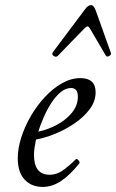

<svg xmlns="http://www.w3.org/2000/svg" viewBox="-20 -724 458 757"><path d="M148 13Q104 13 77 -16Q50 -45 50 -100Q50 -138 63.5 -181Q77 -224 101 -265.5Q125 -307 156.5 -341Q188 -375 224 -395.5Q260 -416 297 -416Q357 -416 357 -360Q357 -325 334 -294Q311 -263 274.5 -238Q238 -213 197.5 -196.5Q157 -180 122 -174Q118 -155 116 -140.5Q114 -126 114 -113Q114 -35 176 -35Q202 -35 224.5 -50Q247 -65 279 -96Q282 -100 289 -92.5Q296 -85 293 -80Q256 -34 221 -10.5Q186 13 148 13ZM131 -205Q169 -213 204.5 -232Q240 -251 263.5 -279.5Q287 -308 287 -343Q287 -377 260 -377Q239 -377 219 -360.5Q199 -344 182 -317.5Q165 -291 152 -261Q139 -231 131 -205ZM208 -504Q201 -497 191.5 -503.5Q182 -510 189 -519L315 -687Q327 -704 339 -704Q349 -704 357 -684L417 -516Q420 -509 411 -503.5Q402 -498 397 -505L338 -606Q330 -620 326 -620Q320 -620 309 -608Z"/></svg>

Font: Junicode
Style: Italic
Weight: 400
Italic angle: -11°
Designer: Peter S. Baker
Version: Version 2.100; ttfautohint (v1.8.4)